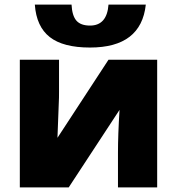

<svg xmlns="http://www.w3.org/2000/svg" viewBox="-20 -812 767 832"><path d="M370.1 -606Q253.4 -606 195.6 -651.4Q137.7 -696.8 130.9 -792H290Q292.5 -744.1 311 -722.7Q329.6 -701.2 370.1 -701.2Q443.4 -701.2 450.2 -792H611.8Q591.8 -606 370.1 -606ZM235.8 -553.2V-414.1Q235.8 -402.3 235.6 -388.7Q235.4 -375 229 -214.8L450.2 -553.2H661.1V0H491.2V-149.9Q491.2 -228.5 498 -335.9L277.8 0H65.9V-553.2Z"/></svg>

Font: OpenSans-ExtraBold
Style: Regular
Weight: 800
Foundry: Ascender Corporation
Version: Version 1.10